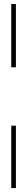

<svg xmlns="http://www.w3.org/2000/svg" viewBox="-20 -770 134 954"><path d="M36 -435.5V-750H59V-435.5ZM36 164.5V-145.5H59V164.5Z"/></svg>

Font: Imbue 50pt
Style: Regular
Weight: 400
Designer: Tyler Finck
Foundry: Etcetera Type Company
Version: Version 1.102; ttfautohint (v1.8.3)